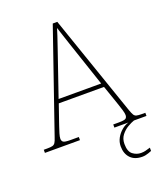

<svg xmlns="http://www.w3.org/2000/svg" viewBox="-170 -822 981 1153"><g transform="rotate(-20 320.5 -246.0)"><path d="M-4 0V-20H18Q41 -20 52 -23Q63 -26 69.5 -36Q76 -46 83 -68L306 -714H335L558 -68Q566 -46 572 -36Q578 -26 589 -23Q600 -20 623 -20H645V0H440V-20H474Q512 -20 520.5 -27Q529 -34 529 -48Q529 -60 523 -80Q517 -100 510.5 -119Q504 -138 501 -147L465 -251H176L140 -147Q137 -138 130.5 -119Q124 -100 118 -80Q112 -60 112 -48Q112 -34 121 -27Q130 -20 167 -20H220V0ZM184 -276H456L379 -505Q370 -532 359 -564.5Q348 -597 338 -628Q328 -659 321 -680Q317 -665 306.5 -634Q296 -603 285 -570.5Q274 -538 266 -515ZM539 222Q490 222 463.5 194Q437 166 437 119Q437 91 450.5 66.5Q464 42 485.5 24Q507 6 530 0H565Q547 6 523 20Q499 34 481 57Q463 80 463 113Q463 162 487 180Q511 198 539 198Q555 198 567 195Q579 192 599 186V207Q589 211 579 214.5Q569 218 559 220Q549 222 539 222Z"/></g></svg>

Font: Noto Serif Kannada Thin
Style: Regular
Weight: 250
Version: Version 2.003